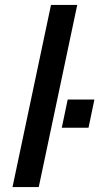

<svg xmlns="http://www.w3.org/2000/svg" viewBox="-20 -763 405 783"><path d="M31 0 188 -743H295L138 0ZM232 -242 256 -357H365L341 -242Z"/></svg>

Font: Saira Medium
Style: Italic
Weight: 500
Italic angle: -12°
Designer: Hector Gatti with collaboration of the Omnibus-Type team
Foundry: Omnibus-Type
Version: Version 1.100; ttfautohint (v1.8.3)